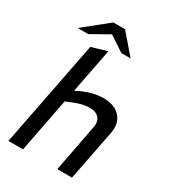

<svg xmlns="http://www.w3.org/2000/svg" viewBox="-222 -1046 1030 1158"><g transform="rotate(30 293.5 -467.5)"><path d="M26.6 0 170.9 -738 278.5 -770 211.5 -424.7 177.6 -440 249.1 -475.2Q281.9 -490.8 319.7 -500.7Q357.6 -510.6 395.9 -510.6Q447.9 -510.6 482.7 -491Q517.5 -471.4 532.6 -435.8Q547.7 -400.2 538.2 -351.3L469.5 0H367.2L430.3 -329Q438.4 -370.5 417.7 -394.4Q397 -418.4 352.6 -418.4Q325.8 -418.4 300.4 -412.2Q275.1 -406.1 243.2 -393.2L201.3 -376L128.5 0ZM47.9 -798.7 217.3 -935H299.4L270.2 -882.4L121.6 -798.7ZM351.7 -799.4 225.3 -883.5 217.3 -935H299.4L416.1 -799.4Z"/></g></svg>

Font: REM Medium
Style: Italic
Weight: 500
Italic angle: -11°
Designer: Octavio Pardo
Foundry: Ashler Design
Version: Version 1.005;gftools[0.9.28]